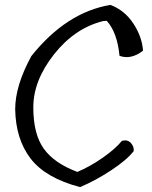

<svg xmlns="http://www.w3.org/2000/svg" viewBox="-20 -764 620 784"><path d="M296 -62Q348 -84 399.5 -120Q451 -156 478 -189Q501 -195 514.5 -180Q528 -165 526 -147Q498 -111 434.5 -69Q371 -27 307 0Q166 -37 105 -116.5Q44 -196 42 -318Q42 -414 108 -535Q251 -714 431 -744Q489 -722 524.5 -668Q560 -614 564 -557Q515 -519 468 -536Q459 -631 416 -679L401 -678Q285 -649 200.5 -542Q116 -435 116 -325.5Q116 -216 159 -156.5Q202 -97 296 -62Z"/></svg>

Font: Tillana
Style: Regular
Weight: 400
Designer: Lipi Raval (Devanagari, Latin), Jonny Pinhorn (Latin)
Foundry: Indian Type Foundry
Version: Version 2.003;PS 1.0;hotconv 1.0.79;makeotf.lib2.5.61930; tt